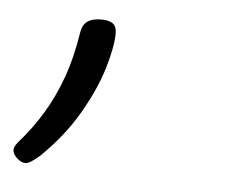

<svg xmlns="http://www.w3.org/2000/svg" viewBox="-71 -108 416 331"><g transform="rotate(5 137.0 58.0)"><path d="M-17 187Q-24 187 -31.5 180Q-39 173 -39 166Q-39 163 -37.5 160Q-36 157 -32 152Q-9 126 8.5 97Q26 68 38.5 33.5Q51 -1 58 -46Q60 -59 68.5 -65Q77 -71 92 -71Q106 -71 112.5 -66Q119 -61 119 -50Q119 -26 107.5 12Q96 50 71.5 92Q47 134 8 172Q1 178 -5.5 182.5Q-12 187 -17 187Z"/></g></svg>

Font: Playwrite CO Thin
Style: Regular
Weight: 250
Version: Version 1.002